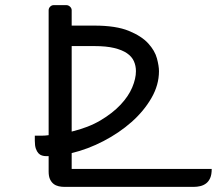

<svg xmlns="http://www.w3.org/2000/svg" viewBox="-20 -730 847 750"><path d="M161 -120Q152 -120 144 -122.5Q136 -125 130 -131.5Q124 -138 120 -149.5Q116 -161 116 -180V-200Q130 -200 143 -200Q156 -200 170 -202V-690Q170 -698 176 -704Q182 -710 190 -710H239Q247 -710 253.5 -704Q260 -698 260 -690V-630H349Q433 -630 483 -609.5Q533 -589 559 -560.5Q585 -532 593 -502Q601 -472 601 -452Q601 -398 571.5 -347Q542 -296 494 -253.5Q446 -211 384.5 -179Q323 -147 260 -132V-70H807Q807 -48 801 -34.5Q795 -21 785 -13.5Q775 -6 762.5 -3Q750 0 737 0H231Q220 0 209 -2.5Q198 -5 189.5 -11.5Q181 -18 175.5 -29.5Q170 -41 170 -60V-120ZM260 -550V-216Q326 -232 373 -260Q420 -288 451 -321Q482 -354 496.5 -388.5Q511 -423 511 -452Q511 -473 503 -491Q495 -509 476 -522Q457 -535 426 -542.5Q395 -550 349 -550Z"/></svg>

Font: Warnes
Style: Regular
Weight: 400
Designer: Eduardo Rodriguez Tunni
Foundry: Eduardo Rodriguez Tunni
Version: Version 1.001